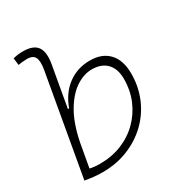

<svg xmlns="http://www.w3.org/2000/svg" viewBox="-176 -866 938 999"><g transform="rotate(-30 293.0 -367.0)"><path d="M152.3 9.8Q126 9.8 99.6 7.1Q73.2 4.4 46.9 -0.5L153.3 -604Q161.6 -651.9 151.1 -674.8Q140.6 -697.8 104.5 -697.8Q91.3 -697.8 77.9 -696.5Q64.5 -695.3 51.3 -692.4L45.9 -734.9Q60.5 -739.3 75.4 -741Q90.3 -742.7 105.5 -742.7Q168.9 -742.7 191.4 -709.5Q213.9 -676.3 201.7 -608.9L158.7 -365.7H166Q193.8 -442.9 250.7 -485.1Q307.6 -527.3 383.3 -527.3Q456.1 -527.3 496.3 -484.1Q536.6 -440.9 536.6 -361.3Q536.6 -282.2 507.8 -214.6Q479 -147 426.8 -96.7Q374.5 -46.4 304.4 -18.3Q234.4 9.8 152.3 9.8ZM126.5 -183.6 101.1 -41.5Q126.5 -35.2 163.1 -35.2Q232.9 -35.2 292.5 -59.3Q352.1 -83.5 396.2 -127.2Q440.4 -170.9 465.1 -229.2Q489.7 -287.6 489.7 -356.4Q489.7 -416.5 458 -449.5Q426.3 -482.4 368.7 -482.4Q321.3 -482.4 273.4 -451.2Q225.6 -419.9 186.5 -354Q147.5 -288.1 126.5 -183.6Z"/></g></svg>

Font: Cascadia Mono ExtraLight
Style: Italic
Weight: 200
Italic angle: -10°
Monospace: yes
Designer: Aaron Bell
Foundry: Saja Typeworks
Version: Version 2404.023; ttfautohint (v1.8.4)